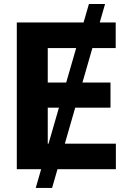

<svg xmlns="http://www.w3.org/2000/svg" viewBox="-20 -839 652 952"><path d="M157.2 92.8 420.9 -819.3H501L238.3 92.8ZM63.3 0V-727.5H553.7V-600.8H216.8V-429.7H527.9V-305.3H216.8V-126.8H554.5V0Z"/></svg>

Font: GitLab Sans
Style: Regular
Weight: 400
Designer: Rasmus Andersson
Foundry: Modifications by GitLab B.V., manufactured by rsms
Version: Version 4.000;git-c8fb6b7